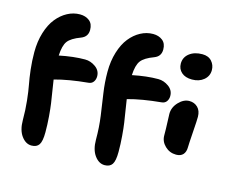

<svg xmlns="http://www.w3.org/2000/svg" viewBox="-127 -969 1612 1336"><g transform="rotate(15 679.0 -300.5)"><path d="M200.2 184.1Q158.7 184.1 127.9 142.1Q97.2 100.1 97.2 28.8Q97.2 -43 90.1 -109.9Q83 -176.8 74.5 -220.2Q65.9 -263.7 58.8 -325.2Q51.8 -386.7 51.8 -449.2Q51.8 -526.4 71.8 -591.1Q91.8 -655.8 125.5 -697.5Q159.2 -739.3 202.1 -762.2Q245.1 -785.2 292 -785.2Q332.5 -785.2 359.9 -763.7Q387.2 -742.2 387.2 -698.2Q387.2 -648.9 339.8 -630.9Q272.5 -606 249 -574.2Q225.6 -542.5 222.2 -470.2Q324.2 -491.2 407.2 -491.2Q447.3 -491.2 482.7 -465.8Q518.1 -440.4 518.1 -398.9Q518.1 -376 506.1 -359.4Q494.1 -342.8 471.2 -340.8Q331.1 -327.6 231 -299.8Q233.9 -278.3 242.7 -224.6Q251.5 -170.9 256.6 -135.7Q261.7 -100.6 266.4 -43.5Q271 13.7 271 69.8Q271 134.8 254.4 159.4Q237.8 184.1 200.2 184.1ZM727.1 184.1Q685.5 184.1 654.8 142.1Q624 100.1 624 28.8Q624 -61.5 612.8 -141.6Q601.6 -221.7 590.3 -296.6Q579.1 -371.6 579.1 -449.2Q579.1 -526.4 599.1 -591.1Q619.1 -655.8 652.6 -697.5Q686 -739.3 729 -762.2Q772 -785.2 818.8 -785.2Q859.4 -785.2 886.7 -763.7Q914.1 -742.2 914.1 -698.2Q914.1 -648.4 867.2 -630.9Q799.8 -606 776.1 -574Q752.4 -542 749 -470.2Q851.1 -491.2 934.1 -491.2Q974.1 -491.2 1009.5 -465.8Q1044.9 -440.4 1044.9 -398.9Q1044.9 -376 1033 -359.4Q1021 -342.8 998 -340.8Q857.9 -327.6 757.8 -299.8Q760.7 -278.3 769.5 -224.6Q778.3 -170.9 783.4 -135.7Q788.6 -100.6 793.2 -43.5Q797.9 13.7 797.9 69.8Q797.9 134.8 781.2 159.4Q764.6 184.1 727.1 184.1ZM1160.2 -548.8Q1111.8 -548.8 1084.5 -573.2Q1057.1 -597.7 1057.1 -636.2Q1057.1 -681.6 1093 -709.7Q1128.9 -737.8 1186 -737.8Q1230 -737.8 1253.9 -710.9Q1277.8 -684.1 1277.8 -647Q1277.8 -604.5 1244.9 -576.7Q1211.9 -548.8 1160.2 -548.8ZM1189 -15.1Q1142.1 -15.1 1108.6 -47.4Q1075.2 -79.6 1075.2 -123Q1075.2 -171.4 1073 -216.6Q1070.8 -261.7 1070.8 -277.8Q1070.8 -324.7 1106.4 -362.3Q1142.1 -399.9 1183.1 -399.9Q1219.2 -399.9 1243.4 -376.2Q1267.6 -352.5 1268.1 -309.1Q1268.6 -288.1 1262.2 -197.5Q1255.9 -106.9 1255.9 -86.9Q1255.9 -52.7 1238.8 -33.9Q1221.7 -15.1 1189 -15.1Z"/></g></svg>

Font: Shantell Sans Irregular Bouncy
Style: Regular
Weight: 800
Designer: Stephen Nixon, Anya Danilova, Shantell Martin
Foundry: Arrow Type
Version: Version 1.006;[9816181b4]